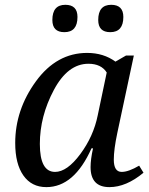

<svg xmlns="http://www.w3.org/2000/svg" viewBox="-20 -765 619 795"><path d="M365.2 -150.9H358.9Q287.1 9.8 171.9 9.8Q110.8 9.8 76.9 -38.3Q43 -86.4 43 -172.9Q43 -310.5 128.7 -428.2Q214.4 -545.9 340.8 -545.9Q408.7 -545.9 458 -509.8L502 -535.2H534.2L465.8 -214.8Q451.2 -146 451.2 -104Q451.2 -53.2 483.9 -53.2Q512.2 -53.2 556.2 -79.1L574.2 -49.8Q502.4 9.8 433.1 9.8Q355 9.8 355 -73.2Q355 -105 365.2 -150.9ZM421.9 -464.8Q398.9 -501 346.2 -501Q260.7 -501 202.9 -392.3Q145 -283.7 145 -168.9Q145 -53.2 208 -53.2Q257.8 -53.2 312.5 -127Q367.2 -200.7 384.8 -288.1ZM246.6 -631.8Q196.8 -631.8 196.8 -682.1Q196.8 -745.1 250.5 -745.1Q300.8 -745.1 300.8 -694.8Q300.8 -631.8 246.6 -631.8ZM436.5 -631.8Q386.7 -631.8 386.7 -682.1Q386.7 -745.1 440.4 -745.1Q490.7 -745.1 490.7 -694.8Q490.7 -631.8 436.5 -631.8Z"/></svg>

Font: Droid Serif
Style: Italic
Weight: 400
Italic angle: -12°
Designer: Monotype Design team
Foundry: Monotype Imaging Inc.
Version: Version 1.03